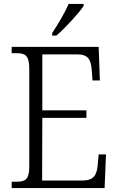

<svg xmlns="http://www.w3.org/2000/svg" viewBox="-20 -951 598 971"><path d="M244 -784V-771H265C311 -810 380 -886 403 -921V-931H327C308 -886 273 -828 244 -784ZM39 0H509L516 -170H479L474 -115C469 -65 454 -38 396 -38H193L194 -355H417V-393H194V-676H370C427 -676 440 -649 444 -596L448 -544H485L479 -714H39V-682H62C107 -682 128 -672 128 -603V-108C128 -42 107 -32 62 -32H39Z"/></svg>

Font: Noto Serif Thai SemiCondensed Light
Style: Regular
Weight: 300
Width: 4
Designer: Monotype Design Team
Foundry: Monotype Imaging Inc.
Version: Version 2.002